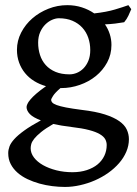

<svg xmlns="http://www.w3.org/2000/svg" viewBox="-20 -489 538 752"><path d="M333.5 -293Q333.5 -318.4 325.7 -341.1Q317.9 -363.8 302.2 -380.9Q286.6 -397.9 263.7 -407.7Q240.7 -417.5 210.4 -417.5Q198.2 -417.5 184.1 -411.4Q169.9 -405.3 157.7 -393.3Q145.5 -381.3 137.5 -363.5Q129.4 -345.7 129.4 -321.8Q129.4 -296.4 136.7 -273.7Q144 -251 159.2 -234.1Q174.3 -217.3 197.5 -207.5Q220.7 -197.8 252.4 -197.8Q266.6 -197.8 281 -203.6Q295.4 -209.5 307.1 -221.4Q318.8 -233.4 326.2 -251.2Q333.5 -269 333.5 -293ZM259.3 8.3Q238.8 5.9 221.4 2.9Q204.1 0 188.5 -3.4Q158.2 14.2 140.6 28.6Q123 43 114 54.4Q105 65.9 102.5 75Q100.1 84 100.1 91.8Q100.1 110.8 113 127.9Q126 145 148.4 157.7Q170.9 170.4 200.7 178Q230.5 185.5 263.7 185.5Q294.9 185.5 320.1 177.2Q345.2 168.9 362.3 154.8Q379.4 140.6 388.7 121.1Q397.9 101.6 397.9 79.1Q397.9 66.9 392.1 56.2Q386.2 45.4 370.8 36.4Q355.5 27.3 328.6 20.3Q301.8 13.2 259.3 8.3ZM416.5 -313Q416.5 -275.4 399.7 -244.4Q382.8 -213.4 355.5 -191.2Q328.1 -168.9 292.5 -156.5Q256.8 -144 219.7 -144H216.8Q195.3 -125.5 187.7 -113.3Q180.2 -101.1 180.2 -98.1Q180.2 -92.8 184.6 -87.6Q189 -82.5 201.9 -77.6Q214.8 -72.8 238.5 -68.1Q262.2 -63.5 300.3 -58.6Q355 -52.2 390.6 -40.8Q426.3 -29.3 447.3 -14.4Q468.3 0.5 476.6 18.6Q484.9 36.6 484.9 56.2Q484.9 81.5 474.6 105.5Q464.4 129.4 446.3 150.1Q428.2 170.9 404.1 188Q379.9 205.1 352.1 217.3Q324.2 229.5 293.9 236.3Q263.7 243.2 234.4 243.2Q210.4 243.2 184.8 240Q159.2 236.8 134.5 230Q109.9 223.1 87.6 212.6Q65.4 202.1 48.6 187.3Q31.7 172.4 22 153.6Q12.2 134.8 12.2 110.8Q12.2 98.1 17.1 84.7Q22 71.3 35.9 55.9Q49.8 40.5 74.7 22.5Q99.6 4.4 140.1 -17.6Q109.9 -28.8 96.9 -42.2Q84 -55.7 84 -69.8Q84 -74.2 87.2 -81.5Q90.3 -88.9 98.9 -99.1Q107.4 -109.4 122.3 -122.3Q137.2 -135.3 160.2 -151.4Q134.8 -158.7 113.8 -171.6Q92.8 -184.6 77.9 -202.9Q63 -221.2 54.7 -244.1Q46.4 -267.1 46.4 -293.9Q46.4 -329.6 63 -361.6Q79.6 -393.6 106.9 -417.2Q134.3 -440.9 169.7 -454.8Q205.1 -468.8 243.2 -468.8Q273.9 -468.8 300.5 -460.2Q327.1 -451.7 349.1 -436.5Q397.5 -441.9 429.9 -451.7Q462.4 -461.4 482.9 -468.8L494.1 -453.1Q488.8 -440.4 482.7 -427.2Q476.6 -414.1 466.3 -401.9Q448.7 -398.9 430.9 -396.7Q413.1 -394.5 391.1 -393.6Q403.3 -376 409.9 -355.5Q416.5 -335 416.5 -313Z"/></svg>

Font: Gentium Book Basic
Style: Regular
Weight: 400
Designer: J. Victor Gaultney and Annie Olsen
Foundry: SIL International
Version: Version 1.102; 2013; Maintenance release